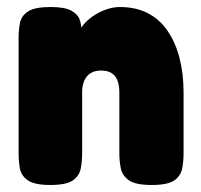

<svg xmlns="http://www.w3.org/2000/svg" viewBox="-20 -519 572 547"><path d="M123 8Q78 8 59 -5.5Q40 -19 36.5 -40Q33 -61 33 -83V-412Q33 -434 37 -454Q41 -474 60 -486.5Q79 -499 124 -499Q165 -499 183.5 -488.5Q202 -478 207 -463Q212 -448 211.5 -435.5Q211 -423 213 -420L203 -411Q202 -427 213 -442.5Q224 -458 242 -471Q260 -484 281 -491.5Q302 -499 321 -499Q367 -499 401 -481.5Q435 -464 457.5 -431Q480 -398 491.5 -353.5Q503 -309 503 -255V-82Q503 -60 499 -39Q495 -18 476.5 -5Q458 8 412 8Q366 8 347 -5.5Q328 -19 324 -40Q320 -61 320 -83V-256Q320 -276 314.5 -290Q309 -304 297.5 -311Q286 -318 268 -318Q250 -318 238 -310.5Q226 -303 220 -289Q214 -275 214 -256V-82Q214 -60 210 -39Q206 -18 187.5 -5Q169 8 123 8Z"/></svg>

Font: Fredoka SemiCondensed
Style: Bold
Weight: 700
Width: 4
Designer: Ben Nathan
Foundry: Milena B. Brandão, Ben Nathan
Version: Version 2.001